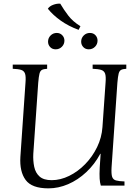

<svg xmlns="http://www.w3.org/2000/svg" viewBox="-20 -1020 761 1055"><path d="M246 15Q155 15 121 -31Q87 -77 92 -158L120 -565Q123 -600 117.5 -615.5Q112 -631 96 -636Q80 -641 50 -642V-665H239V-642Q220 -641 210.5 -636Q201 -631 197 -615.5Q193 -600 190 -565L163 -175Q161 -137 168 -103.5Q175 -70 197.5 -50Q220 -30 264 -30Q312 -30 360 -53.5Q408 -77 448 -118Q488 -159 513.5 -211.5Q539 -264 543 -322L560 -565Q563 -600 557.5 -615.5Q552 -631 535.5 -636Q519 -641 489 -642V-665H674V-642Q655 -641 645.5 -636Q636 -631 632 -615.5Q628 -600 625 -565L593 -100Q591 -65 596 -49Q601 -33 617.5 -28.5Q634 -24 664 -23V0H534Q529 -16 527.5 -38.5Q526 -61 528 -100L533 -175H531Q500 -117 454 -74Q408 -31 354.5 -8Q301 15 246 15ZM286 -749Q267 -749 255.5 -761.5Q244 -774 244 -791Q244 -811 258 -825Q272 -839 292 -839Q310 -839 322 -826.5Q334 -814 334 -797Q334 -777 320 -763Q306 -749 286 -749ZM468 -749Q449 -749 437.5 -761.5Q426 -774 426 -791Q426 -811 440 -825Q454 -839 474 -839Q493 -839 504.5 -826.5Q516 -814 516 -797Q516 -777 502 -763Q488 -749 468 -749ZM311 -1000Q331 -966 355.5 -934Q380 -902 422 -876L412 -856Q357 -876 314 -906.5Q271 -937 243 -972Q252 -986 272 -993.5Q292 -1001 311 -1000Z"/></svg>

Font: Bona Nova
Style: Italic
Weight: 400
Italic angle: -4°
Designer: Mateusz Machalski
Foundry: Capitalics
Version: Version 4.001; ttfautohint (v1.8.3)